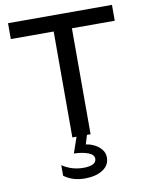

<svg xmlns="http://www.w3.org/2000/svg" viewBox="-97 -737 803 1037"><g transform="rotate(-10 305.0 -219.0)"><path d="M590 -668V-581H355V0H255V-581H20V-668ZM420 139Q420 181 382.5 205.5Q345 230 284 230Q217 230 170 195V137Q222 172 286 172Q357 172 357 134Q357 112 325.5 100Q294 88 248 87L278 0H335L320 50Q340 52 363 62.5Q386 73 403 92.5Q420 112 420 139Z"/></g></svg>

Font: Madhuban
Style: Regular
Weight: 400
Designer: jaikishan Patel
Foundry: MagicType
Version: Version 1.000